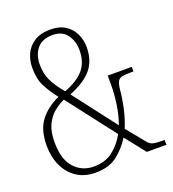

<svg xmlns="http://www.w3.org/2000/svg" viewBox="-134 -827 847 939"><g transform="rotate(-20 290.0 -357.0)"><path d="M204 10Q147 10 106.5 -17Q66 -44 44.5 -90.5Q23 -137 23 -196Q23 -277 59 -324.5Q95 -372 159 -401Q127 -442 107 -480.5Q87 -519 87 -578Q87 -617 102.5 -650Q118 -683 150.5 -703.5Q183 -724 233 -724Q280 -724 311 -704Q342 -684 357 -651.5Q372 -619 372 -582Q372 -514 336 -469.5Q300 -425 218 -392L389 -169Q406 -216 413.5 -268.5Q421 -321 421 -367V-416H546V-392H531Q504 -392 488 -389Q472 -386 464.5 -373Q457 -360 454 -331Q450 -286 439.5 -238Q429 -190 410 -143L487 -49Q498 -34 514.5 -29.5Q531 -25 566 -25H575V0H473L390 -105Q361 -58 318 -24Q275 10 204 10ZM199 -415Q270 -442 302 -481Q334 -520 334 -581Q334 -627 309.5 -661Q285 -695 234 -695Q181 -695 154 -663Q127 -631 127 -579Q127 -534 143.5 -498Q160 -462 199 -415ZM207 -21Q265 -21 305 -51.5Q345 -82 371 -130L179 -379Q150 -366 124 -344.5Q98 -323 81.5 -288Q65 -253 65 -199Q65 -109 105 -65Q145 -21 207 -21Z"/></g></svg>

Font: Noto Serif Sinhala Condensed ExtraLight
Style: Regular
Weight: 200
Width: 3
Designer: Jelle Bosma - Monotype Design Team
Foundry: Monotype Imaging Inc.
Version: Version 2.007; ttfautohint (v1.8.4.7-5d5b)